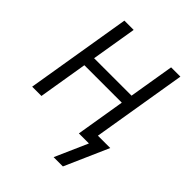

<svg xmlns="http://www.w3.org/2000/svg" viewBox="-196 -625 892 892"><g transform="rotate(45 250.0 -179.5)"><path d="M312 161 383 0H317L357 -242H111L71 0H10L96 -520H157L120 -297H366L403 -520H464L387 -55H468L373 161Z"/></g></svg>

Font: Iosevka Light
Style: Italic
Weight: 300
Italic angle: -9°
Monospace: yes
Designer: Belleve Invis
Foundry: Belleve Invis
Version: Version 32.5.0; ttfautohint (v1.8.4)